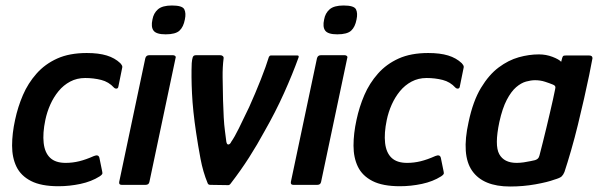

<svg xmlns="http://www.w3.org/2000/svg" viewBox="-20 -673 2177 699"><path d="M193 5Q130 5 93 -14Q56 -33 40 -66Q24 -99 24 -143Q24 -187 35 -237Q45 -284 63.5 -327Q82 -370 113 -405Q144 -440 188.5 -460Q233 -480 296 -480Q339 -480 368.5 -471Q398 -462 418 -443Q424 -436 425 -432.5Q426 -429 424 -422L411 -358Q410 -351 404.5 -350.5Q399 -350 395 -354Q376 -375 348.5 -382Q321 -389 290 -389Q260 -389 235.5 -376Q211 -363 193 -341Q175 -319 163 -292Q151 -265 145 -236Q135 -188 139 -152.5Q143 -117 162.5 -98.5Q182 -80 219 -80Q244 -80 268.5 -86Q293 -92 322 -105Q339 -112 342 -98L352 -49Q354 -42 351.5 -38.5Q349 -35 343 -31Q313 -12 273 -3.5Q233 5 193 5Z M653 -602Q648 -575 633.5 -561.5Q619 -548 583 -548Q549 -548 539 -561.5Q529 -575 535 -602Q539 -625 555 -639Q571 -653 606 -653Q644 -653 651 -639Q658 -625 653 -602ZM524 -11Q522 0 510 0H423Q412 0 414 -11L509 -461Q512 -472 523 -472H610Q615 -472 618 -469Q621 -466 619 -461Z M746 0Q738 0 736 -6Q719 -47 710 -95Q701 -143 694 -190Q682 -270 679 -333Q676 -396 678 -443Q679 -456 681.5 -464Q684 -472 693 -472H782Q788 -472 791.5 -468.5Q795 -465 794 -460Q790 -429 790.5 -391.5Q791 -354 792 -308Q793 -274 794.5 -246Q796 -218 799 -196Q802 -174 804 -157Q806 -146 812 -147Q818 -148 822 -157Q834 -174 849.5 -205.5Q865 -237 887 -283Q910 -334 929.5 -383.5Q949 -433 959 -466Q962 -471 966 -471H1063Q1069 -471 1067 -464Q1045 -403 1014 -334Q983 -265 943 -195Q917 -147 887 -100Q857 -53 820 -5Q816 1 811 1Z M1278 -602Q1273 -575 1258.5 -561.5Q1244 -548 1208 -548Q1174 -548 1164 -561.5Q1154 -575 1160 -602Q1164 -625 1180 -639Q1196 -653 1231 -653Q1269 -653 1276 -639Q1283 -625 1278 -602ZM1149 -11Q1147 0 1135 0H1048Q1037 0 1039 -11L1134 -461Q1137 -472 1148 -472H1235Q1240 -472 1243 -469Q1246 -466 1244 -461Z M1436 5Q1373 5 1336 -14Q1299 -33 1283 -66Q1267 -99 1267 -143Q1267 -187 1278 -237Q1288 -284 1306.5 -327Q1325 -370 1356 -405Q1387 -440 1431.5 -460Q1476 -480 1539 -480Q1582 -480 1611.5 -471Q1641 -462 1661 -443Q1667 -436 1668 -432.5Q1669 -429 1667 -422L1654 -358Q1653 -351 1647.5 -350.5Q1642 -350 1638 -354Q1619 -375 1591.5 -382Q1564 -389 1533 -389Q1503 -389 1478.5 -376Q1454 -363 1436 -341Q1418 -319 1406 -292Q1394 -265 1388 -236Q1378 -188 1382 -152.5Q1386 -117 1405.5 -98.5Q1425 -80 1462 -80Q1487 -80 1511.5 -86Q1536 -92 1565 -105Q1582 -112 1585 -98L1595 -49Q1597 -42 1594.5 -38.5Q1592 -35 1586 -31Q1556 -12 1516 -3.5Q1476 5 1436 5Z M1837 6Q1739 6 1699 -51Q1659 -108 1686 -229Q1702 -305 1731 -353Q1760 -401 1795.5 -427.5Q1831 -454 1868.5 -464.5Q1906 -475 1942 -475Q1968 -475 1991.5 -466Q2015 -457 2023 -448L2027 -463Q2029 -469 2032 -470Q2035 -471 2041 -471H2125Q2137 -471 2137 -461Q2133 -438 2125 -399.5Q2117 -361 2106.5 -314.5Q2096 -268 2084 -219Q2072 -170 2059 -125Q2046 -80 2035 -47Q2031 -37 2025 -31Q2019 -25 1998 -19Q1974 -10 1929.5 -2Q1885 6 1837 6ZM1861 -80Q1873 -80 1887 -82Q1901 -84 1912 -86.5Q1923 -89 1928 -90Q1934 -92 1938 -95.5Q1942 -99 1944 -107Q1950 -130 1956.5 -156Q1963 -182 1969.5 -209Q1976 -236 1982 -262Q1988 -288 1993 -310Q1998 -332 2001 -348Q2003 -355 2001 -359Q1999 -363 1993 -365Q1981 -370 1964 -375.5Q1947 -381 1928 -381Q1913 -381 1895 -376Q1877 -371 1859 -355.5Q1841 -340 1825 -309.5Q1809 -279 1798 -229Q1780 -144 1797.5 -112Q1815 -80 1861 -80Z"/></svg>

Font: Glory Thin SemiBold
Style: Italic
Weight: 600
Italic angle: -12°
Version: Version 1.011